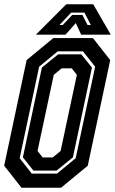

<svg xmlns="http://www.w3.org/2000/svg" viewBox="-22 -878 538 898"><path d="M78.5 0 -2.5 -103 102.5 -597 227.5 -700H412.5L493.5 -597L388.5 -103L263.5 0ZM126.5 -66H244.5L332 -138L423 -566L366 -638H248L161 -566L70 -138ZM134.5 -80 85 -142 174 -562 250 -624H358L408 -562L319 -142L242.5 -80ZM177.5 -141.5H224.5L261.5 -172L337.5 -528L313.5 -558.5H266.5L229.5 -528L153.5 -172ZM288 -858H414L496 -716H357.5L332.5 -770L284.5 -716H146ZM311 -819 256 -761H271.5L315.5 -808H363.5L387.5 -761H403L373 -819Z"/></svg>

Font: Tourney Condensed Regular
Style: Bold Italic
Weight: 700
Width: 3
Italic angle: -12°
Designer: Tyler Finck
Foundry: Etcetera Type Co
Version: Version 1.010; ttfautohint (v1.8.3)